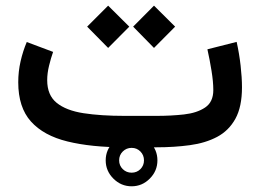

<svg xmlns="http://www.w3.org/2000/svg" viewBox="-20 -524 925 683"><path d="M536.1 0H422.9Q304.7 0 220 -20.8Q135.3 -41.5 90.1 -91.8Q44.9 -142.1 44.9 -231.4Q44.9 -269.5 53.2 -305.9Q61.5 -342.3 75.2 -374.5L168.9 -339.4Q161.1 -317.4 154.5 -290.3Q147.9 -263.2 147.9 -238.8Q147.9 -185.5 181.6 -158.2Q215.3 -130.9 277.1 -121.3Q338.9 -111.8 422.9 -111.8H537.1Q588.4 -111.8 634.5 -116.9Q680.7 -122.1 709.7 -141.6Q738.8 -161.1 738.8 -203.6Q738.8 -233.4 732.4 -272.5Q726.1 -311.5 717.8 -348.6L821.8 -375Q831.1 -333.5 835.9 -290.8Q840.8 -248 840.8 -213.4Q840.8 -144 817.4 -101.6Q793.9 -59.1 752.4 -37.1Q710.9 -15.1 655.5 -7.6Q600.1 0 536.1 0ZM527.8 -503.9 603 -429.2 527.8 -353.5 453.6 -429.2ZM364.7 -503.9 439.9 -429.2 364.7 -353.5 290 -429.2ZM356 46.4Q356 8.8 383.3 -18.3Q410.6 -45.4 448.2 -45.4Q485.8 -45.4 512.9 -18.3Q540 8.8 540 46.4Q540 84 512.9 111.3Q485.8 138.7 448.2 138.7Q410.6 138.7 383.3 111.3Q356 84 356 46.4ZM403.8 46.4Q403.8 64.9 416.7 77.6Q429.7 90.3 448.2 90.3Q466.8 90.3 479.5 77.6Q492.2 64.9 492.2 46.4Q492.2 27.8 479.5 14.9Q466.8 2 448.2 2Q429.7 2 416.7 14.9Q403.8 27.8 403.8 46.4Z"/></svg>

Font: Vazirmatn UI Medium
Style: Regular
Weight: 500
Designer: Saber Rastikerdar
Foundry: Saber Rastikerdar
Version: Version 33.003